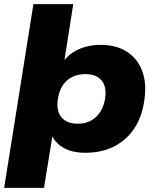

<svg xmlns="http://www.w3.org/2000/svg" viewBox="-22 -725 758 925"><path d="M-2 180 139 -705H331L286 -420H277Q295 -448 323 -468Q351 -488 386.5 -498.5Q422 -509 461 -509Q539 -509 590 -475.5Q641 -442 663 -383Q685 -324 674 -247Q664 -167 627 -109.5Q590 -52 529.5 -20.5Q469 11 389 11Q326 11 284 -13Q242 -37 225 -79H232L190 180ZM352 -129Q390 -129 417.5 -144.5Q445 -160 462.5 -188.5Q480 -217 485 -255Q492 -308 467 -338Q442 -368 388 -368Q352 -368 323.5 -353Q295 -338 278 -310Q261 -282 256 -243Q249 -190 274.5 -159.5Q300 -129 352 -129Z"/></svg>

Font: Nunito Sans 10pt SemiExpanded Black
Style: Italic
Weight: 900
Width: 6
Italic angle: -9°
Designer: Vernon Adams
Foundry: Vernon Adams
Version: Version 3.101;gftools[0.9.27]